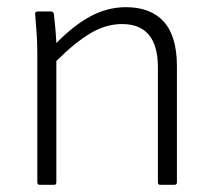

<svg xmlns="http://www.w3.org/2000/svg" viewBox="-20 -515 597 535"><path d="M91 0Q84 0 84 -7V-367Q84 -393 82 -423Q80 -453 78 -475Q77 -483 85 -483H122Q128 -483 130 -477Q132 -461 134 -438.5Q136 -416 137 -395Q186 -445 233 -470Q280 -495 331 -495Q400 -495 436.5 -454.5Q473 -414 473 -330V-7Q473 0 466 0H426Q420 0 420 -7V-327Q420 -448 320 -448Q275 -448 231.5 -422Q188 -396 137 -345V-7Q137 0 131 0Z"/></svg>

Font: Sofia Sans Light
Style: Regular
Weight: 300
Designer: Botio Nikoltchev, Ani Petrova
Foundry: lettersoup
Version: Version 4.100; ttfautohint (v1.8.3)